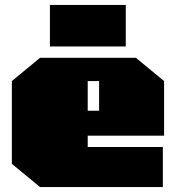

<svg xmlns="http://www.w3.org/2000/svg" viewBox="-20 -757 712 777"><path d="M182 -569V-737H489V-569ZM142 0 28 -94V-429L142 -523H530L644 -429V-208H335V-162H639V0ZM335 -309H381V-429H335Z"/></svg>

Font: Tomorrow Black
Style: Regular
Weight: 900
Designer: Tony de Marco, Monica Rizzolli
Foundry: Just in Type
Version: Version 2.002